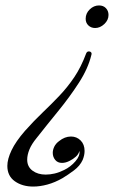

<svg xmlns="http://www.w3.org/2000/svg" viewBox="-20 -358 454 706"><path d="M330 -255Q315 -255 305 -264.5Q295 -274 295 -289Q295 -309 310 -323.5Q325 -338 344 -338Q360 -338 369.5 -328Q379 -318 379 -303Q379 -284 363.5 -269.5Q348 -255 330 -255ZM210 297Q182 313 154.5 320.5Q127 328 102 328Q62 328 34.5 308.5Q7 289 7 252Q7 227 22.5 194.5Q38 162 72 123Q105 86 137 55.5Q169 25 198.5 -6Q228 -37 253 -74Q278 -111 297 -162Q300 -169 307 -169Q312 -169 315 -165.5Q318 -162 316 -156Q304 -106 270 -53.5Q236 -1 194 50.5Q152 102 115 149Q96 172 88 192Q80 212 80 229Q80 255 99.5 269.5Q119 284 148 284Q164 284 181 280Q198 276 216 267Q239 256 257 235.5Q275 215 272 197Q269 209 259 218Q249 227 237 233Q222 241 208 241Q192 241 183 230Q174 219 174 204Q174 193 179.5 181.5Q185 170 197 161Q218 144 241 144Q262 144 276.5 158.5Q291 173 291 197Q291 213 284 230Q274 252 252 268.5Q230 285 210 297Z"/></svg>

Font: Great Vibes
Style: Regular
Weight: 400
Designer: Robert E. Leuschke, Viktoriya Grabowska, Viviana Monsalve, Eben Sorkin
Foundry: Robert E. Leuschke
Version: Version 1.103; ttfautohint (v1.8.4.7-5d5b)